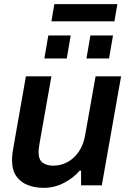

<svg xmlns="http://www.w3.org/2000/svg" viewBox="-20 -894 623 926"><path d="M191 12Q149 12 114 -1.5Q79 -15 58.5 -44.5Q38 -74 38 -123Q38 -141 41 -160.5Q44 -180 48 -202L105 -526H228L172 -210Q170 -196 168 -184Q166 -172 166 -161Q166 -124 185.5 -109.5Q205 -95 237 -95Q273 -95 305 -112Q337 -129 360 -162.5Q383 -196 391 -244L441 -526H564L471 0H371V-71H364Q336 -37 289.5 -12.5Q243 12 191 12ZM194 -612 213 -723H321L302 -612ZM397 -612 416 -723H525L506 -612ZM228 -791 242 -874H546L532 -791Z"/></svg>

Font: Archivo Variable SemiBold
Style: Italic
Weight: 600
Italic angle: -10°
Designer: Hector Gatti
Foundry: Omnibus-Type
Version: Version 2.001